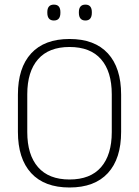

<svg xmlns="http://www.w3.org/2000/svg" viewBox="-20 -822 617 852"><path d="M288.5 10Q177 10 118.2 -54Q59.5 -118 59.5 -237V-402Q59.5 -521 118.2 -585Q177 -649 288.5 -649Q400 -649 458.8 -585Q517.5 -521 517.5 -402V-237Q517.5 -118 458.8 -54Q400 10 288.5 10ZM288.5 -25.5Q381 -25.5 428.5 -80.2Q476 -135 476 -236V-403.5Q476 -504.5 428.5 -559Q381 -613.5 288.5 -613.5Q196.5 -613.5 148.8 -559Q101 -504.5 101 -403.5V-236Q101 -135 148.8 -80.2Q196.5 -25.5 288.5 -25.5ZM219 -731Q204.5 -731 197.2 -739.8Q190 -748.5 190 -765V-768.5Q190 -784.5 197.2 -793Q204.5 -801.5 219 -801.5Q234 -801.5 241 -793Q248 -784.5 248 -768.5V-765Q248 -748.5 241 -739.8Q234 -731 219 -731ZM359 -731Q344.5 -731 337.2 -739.8Q330 -748.5 330 -765V-768.5Q330 -784.5 337.2 -793Q344.5 -801.5 359 -801.5Q373.5 -801.5 380.5 -793Q387.5 -784.5 387.5 -768.5V-765Q387.5 -748.5 380.5 -739.8Q373.5 -731 359 -731Z"/></svg>

Font: Anek Odia ExtraLight
Style: Regular
Weight: 250
Designer: Yesha Goshar & Mahesh Sahu (Odia), Yesha Goshar (Latin)
Foundry: Ek Type
Version: Version 1.003